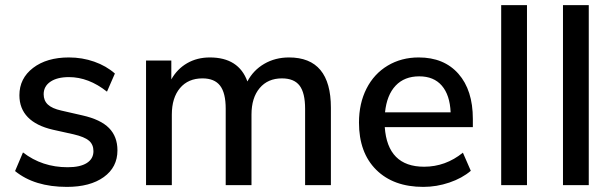

<svg xmlns="http://www.w3.org/2000/svg" viewBox="-20 -725 2397 752"><path d="M39 -55 70 -128Q145 -70 245 -70Q294 -70 320 -86.5Q346 -103 346 -133Q346 -159 328.5 -174Q311 -189 268 -199L187 -217Q122 -232 89 -266Q56 -300 56 -352Q56 -418 109.5 -459Q163 -500 250 -500Q302 -500 349 -483.5Q396 -467 430 -437L399 -366Q327 -423 250 -423Q204 -423 177.5 -405Q151 -387 151 -356Q151 -331 167.5 -315.5Q184 -300 220 -292L303 -273Q374 -257 407 -223.5Q440 -190 440 -136Q440 -70 386.5 -31.5Q333 7 242 7Q115 7 39 -55Z M1276 -303V0H1175V-299Q1175 -361 1153.5 -389.5Q1132 -418 1084 -418Q1029 -418 997 -380Q965 -342 965 -276V0H864V-299Q864 -361 842 -389.5Q820 -418 773 -418Q717 -418 685 -380Q653 -342 653 -276V0H552V-488H651V-414Q674 -455 713 -477.5Q752 -500 802 -500Q915 -500 949 -406Q972 -450 1015 -475Q1058 -500 1112 -500Q1276 -500 1276 -303Z M1832 -227H1487Q1498 -72 1641 -72Q1725 -72 1793 -127L1824 -56Q1790 -27 1740 -10Q1690 7 1638 7Q1521 7 1453.5 -60Q1386 -127 1386 -245Q1386 -320 1415.5 -378Q1445 -436 1498.5 -468Q1552 -500 1620 -500Q1719 -500 1775.5 -436Q1832 -372 1832 -259ZM1488 -285H1745Q1742 -353 1710.5 -389.5Q1679 -426 1622 -426Q1564 -426 1529.5 -389.5Q1495 -353 1488 -285Z M1943 0V-705H2044V0Z M2185 0V-705H2286V0Z"/></svg>

Font: wassup Sans
Style: Medium
Weight: 600
Version: Version 2.001